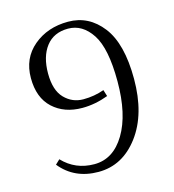

<svg xmlns="http://www.w3.org/2000/svg" viewBox="-101 -737 752 832"><g transform="rotate(-15 275.0 -321.5)"><path d="M89 -87Q146 -27 231 -27Q316 -27 368 -113.5Q420 -200 420 -348Q420 -496 378 -560Q336 -624 271.5 -624Q207 -624 172.5 -579Q138 -534 138 -458.5Q138 -383 173 -347Q208 -311 257.5 -311Q307 -311 351 -327L360 -298Q301 -276 244 -276Q163 -276 112 -323Q61 -370 61 -458.5Q61 -547 124 -600Q187 -653 279.5 -653Q372 -653 432 -575.5Q492 -498 492 -340Q492 -182 420 -86Q348 10 240 10Q132 10 69 -68Z"/></g></svg>

Font: Gilda Display
Style: Regular
Weight: 400
Designer: Eduardo Rodriguez Tunni
Foundry: Eduardo Rodriguez Tunni
Version: Version 1.001